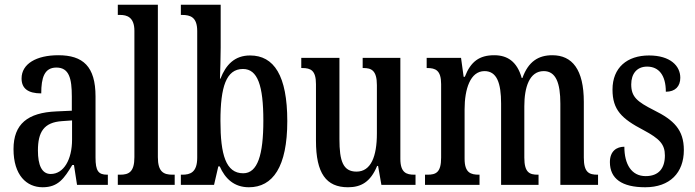

<svg xmlns="http://www.w3.org/2000/svg" viewBox="-20 -780 2934 810"><path d="M160 10C226 10 251 -28 285 -84H292L305 0H435V-43H432C395 -43 383 -59 383 -115V-373C383 -500 330 -547 226 -547C134 -547 71 -511 71 -449C71 -407 98 -386 154 -386C154 -452 167 -495 218 -495C272 -495 283 -448 283 -373V-313L218 -310C97 -305 37 -257 37 -151C37 -41 92 10 160 10ZM194 -46C156 -46 140 -84 140 -145C140 -223 165 -264 242 -269L284 -272V-191C284 -107 249 -46 194 -46Z M477 0H717V-43H708C670 -43 646 -55 646 -117V-760H477V-717H487C515 -717 547 -708 547 -650V-117C547 -55 524 -43 487 -43H477Z M1030 10C1131 10 1192 -76 1192 -269C1192 -461 1136 -546 1035 -546C970 -546 933 -507 910 -448H908C909 -479 911 -542 911 -578V-760H743V-717H748C783 -717 812 -708 812 -649V-115C812 -52 782 -43 749 -43H743V0H883L901 -78H907C930 -26 968 10 1030 10ZM1006 -49C933 -49 910 -127 910 -270C910 -413 934 -489 1005 -489C1067 -489 1091 -419 1091 -271C1091 -127 1067 -49 1006 -49Z M1448 10C1503 10 1543 -12 1571 -80H1575L1589 0H1733V-43H1728C1695 -43 1669 -51 1669 -110V-536H1510V-493H1513C1546 -493 1570 -484 1570 -421V-217C1570 -120 1545 -56 1484 -56C1427 -56 1412 -101 1412 -193V-536H1251V-493H1255C1291 -493 1313 -483 1313 -425V-186C1313 -49 1356 10 1448 10Z M1773 0H2003V-43H2001C1966 -43 1940 -51 1940 -110V-319C1940 -404 1964 -480 2024 -480C2076 -480 2094 -430 2094 -343V0H2252V-43H2249C2214 -43 2192 -52 2192 -115V-332C2192 -411 2213 -480 2274 -480C2325 -480 2344 -430 2344 -343V0H2503V-43H2501C2465 -43 2443 -52 2443 -115V-350C2443 -487 2394 -547 2310 -547C2252 -547 2209 -521 2184 -451H2181C2161 -522 2119 -547 2065 -547C2003 -547 1966 -521 1941 -456H1936L1925 -536H1780V-493H1782C1817 -493 1841 -484 1841 -425V-115C1841 -52 1819 -43 1783 -43H1773Z M2702 10C2806 10 2865 -51 2865 -147C2865 -233 2822 -274 2739 -315C2668 -351 2643 -371 2643 -424C2643 -469 2667 -499 2710 -499C2759 -499 2789 -463 2789 -393C2829 -393 2850 -416 2850 -452C2850 -502 2808 -546 2718 -546C2626 -546 2564 -495 2564 -402C2564 -316 2603 -279 2695 -231C2762 -195 2785 -172 2785 -124C2785 -70 2759 -37 2704 -37C2644 -37 2614 -87 2614 -161C2582 -161 2553 -143 2553 -96C2553 -26 2604 10 2702 10Z"/></svg>

Font: Noto Serif Devanagari ExtraCondensed Medium
Style: Regular
Weight: 500
Width: 2
Designer: Universal Thirst, Indian Type Foundry and the Monotype Design Team
Foundry: Monotype Imaging Inc.
Version: Version 2.004